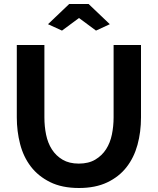

<svg xmlns="http://www.w3.org/2000/svg" viewBox="-20 -935 790 960"><path d="M220 -814 326 -915H423L529 -814L460 -782L375 -845L290 -782ZM374 -117Q423 -117 456.5 -137Q490 -157 510.5 -189Q531 -221 539.5 -262.5Q548 -304 548 -348V-710H685V-348Q685 -275 667.5 -211Q650 -147 612.5 -99Q575 -51 516 -23Q457 5 375 5Q290 5 230.5 -24.5Q171 -54 134 -102.5Q97 -151 80.5 -215Q64 -279 64 -348V-710H202V-348Q202 -303 210.5 -261.5Q219 -220 239.5 -188Q260 -156 293 -136.5Q326 -117 374 -117Z"/></svg>

Font: IngvarSans
Style: Bold
Weight: 700
Version: Version 3.000